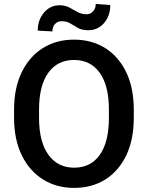

<svg xmlns="http://www.w3.org/2000/svg" viewBox="-20 -916 729 946"><path d="M639.2 -375V-335.9Q639.2 -228.5 602.3 -151.1Q565.4 -73.7 499.3 -32Q433.1 9.8 345.2 9.8Q258.3 9.8 191.7 -32Q125 -73.7 87.2 -151.1Q49.3 -228.5 49.3 -335.9V-375Q49.3 -482.4 86.9 -559.8Q124.5 -637.2 190.9 -679Q257.3 -720.7 344.2 -720.7Q432.1 -720.7 498.5 -679Q564.9 -637.2 602.1 -559.8Q639.2 -482.4 639.2 -375ZM516.6 -335.9V-376Q516.6 -494.6 471.2 -557.6Q425.8 -620.6 344.2 -620.6Q263.7 -620.6 218 -557.6Q172.4 -494.6 172.4 -376V-335.9Q172.4 -216.8 218.5 -153.3Q264.6 -89.8 345.2 -89.8Q427.2 -89.8 471.9 -153.3Q516.6 -216.8 516.6 -335.9ZM451.7 -896.5 523.4 -891.1Q523.4 -837.9 492.7 -802.5Q461.9 -767.1 415.5 -767.1Q383.3 -767.1 363.8 -778.3Q344.2 -789.6 326.7 -800.5Q309.1 -811.5 282.7 -811.5Q264.2 -811.5 251.2 -797.9Q238.3 -784.2 238.3 -761.2L166 -765.1Q166 -817.9 196.8 -854Q227.5 -890.1 273.9 -890.1Q300.8 -890.1 321.3 -879.2Q341.8 -868.2 361.8 -856.9Q381.8 -845.7 406.7 -845.7Q425.3 -845.7 438.5 -859.9Q451.7 -874 451.7 -896.5Z"/></svg>

Font: Vazirmatn FD Medium
Style: Regular
Weight: 500
Designer: Saber Rastikerdar
Foundry: Saber Rastikerdar
Version: Version 33.003